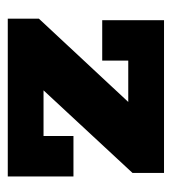

<svg xmlns="http://www.w3.org/2000/svg" viewBox="6 -448 442 494"><g transform="rotate(90 227.0 -201.0)"><path d="M28 0V-80L274 -344L292 -310H136V-243H32V-402H425V-321L180 -57L160 -92H330V-169H434V0Z"/></g></svg>

Font: Rokkitt ExtraBold
Style: Regular
Weight: 800
Version: Version 3.103